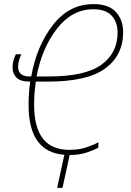

<svg xmlns="http://www.w3.org/2000/svg" viewBox="-20 -744 638 934"><path d="M434 -699Q495 -699 523.5 -667.5Q552 -636 552 -586Q552 -486 473 -429Q394 -372 217 -372H158Q183 -508 256.5 -603.5Q330 -699 434 -699ZM284 170 319 10Q365 10 400 -1.5Q435 -13 458 -25L459 -52Q435 -39 399.5 -27Q364 -15 317 -15Q146 -15 146 -234Q146 -269 148.5 -297.5Q151 -326 154 -347H213Q406 -347 492.5 -411.5Q579 -476 579 -587Q579 -647 544 -685.5Q509 -724 435 -724Q315 -724 236 -620.5Q157 -517 132 -372H125Q68 -372 68 -419Q68 -447 84 -480H57Q50 -466 45.5 -450Q41 -434 41 -416Q41 -386 60 -366.5Q79 -347 127 -347Q119 -293 119 -233Q119 -4 293 9L258 170Z"/></svg>

Font: Noto Sans Display SemiCondensed Thin
Style: Italic
Weight: 250
Width: 4
Designer: Monotype Design team
Foundry: Monotype Imaging Inc.
Version: 1.000